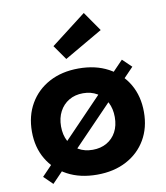

<svg xmlns="http://www.w3.org/2000/svg" viewBox="-93 -925 884 1022"><g transform="rotate(-10 349.0 -414.0)"><path d="M586 -568.5 634.5 -522 112.5 19.5 65 -27ZM351 11.5Q259.5 11.5 191.5 -24.8Q123.5 -61 85.8 -125.2Q48 -189.5 48 -274Q48 -359.5 85.8 -424.5Q123.5 -489.5 191.5 -526Q259.5 -562.5 350.5 -562.5Q442 -562.5 510 -526Q578 -489.5 615.8 -424.5Q653.5 -359.5 653.5 -274Q653.5 -189.5 616 -125.2Q578.5 -61 510.5 -24.8Q442.5 11.5 351 11.5ZM351 -123Q394 -123 426.8 -141.8Q459.5 -160.5 477.8 -194.5Q496 -228.5 496 -274.5Q496 -320 477.8 -354.8Q459.5 -389.5 426.8 -409Q394 -428.5 351 -428.5Q307.5 -428.5 274.8 -409Q242 -389.5 223.8 -354.8Q205.5 -320 205.5 -274.5Q205.5 -228.5 223.8 -194.5Q242 -160.5 274.8 -141.8Q307.5 -123 351 -123ZM429.5 -848.5 502.5 -743.5 295.5 -623.5 240 -702.5Z"/></g></svg>

Font: Hepta Slab
Style: Bold
Weight: 700
Designer: Michael LaGattuta
Foundry: Michael LaGattuta
Version: Version 1.100